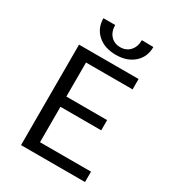

<svg xmlns="http://www.w3.org/2000/svg" viewBox="-203 -973 988 1089"><g transform="rotate(30 291.0 -429.0)"><path d="M525 -68V0H106V-658H496V-590H191V-367H458V-300H191V-68ZM478 -857 402 -858Q402 -815 378 -788.5Q354 -762 315 -762Q276 -762 252 -788Q228 -814 228 -857H151Q151 -792 196 -752Q241 -712 315 -712Q388 -712 433 -752Q478 -792 478 -857Z"/></g></svg>

Font: Ysabeau Medium
Style: Regular
Weight: 500
Designer: Christian Thalmann (Catharsis Fonts)
Version: Version 0.003